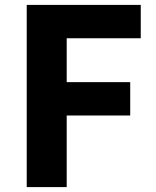

<svg xmlns="http://www.w3.org/2000/svg" viewBox="-20 -763 635 783"><path d="M89 0V-743H554V-607H252V-428H511V-292H252V0Z"/></svg>

Font: Noto Sans TC Thin ExtraBold
Style: Regular
Weight: 800
Version: Version 2.004-H2;hotconv 1.0.118;makeotfexe 2.5.65603